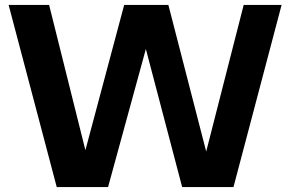

<svg xmlns="http://www.w3.org/2000/svg" viewBox="-20 -760 1180 780"><path d="M210.5 0 15 -740H179.5L346.5 -71.5H306L484.5 -740H664L836.5 -71.5H799L970 -740H1124L928.5 0H720L551.5 -641H594.5L419 0Z"/></svg>

Font: Encode Sans Condensed Thin
Style: Bold
Weight: 700
Version: Version 3.002